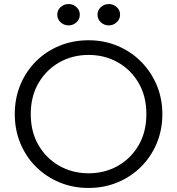

<svg xmlns="http://www.w3.org/2000/svg" viewBox="-20 -914 876 949"><path d="M418 15Q340 15 273.5 -12.8Q207 -40.5 157.5 -90Q108 -139.5 80.5 -206Q53 -272.5 53 -350Q53 -428 80.5 -494.5Q108 -561 157.5 -610.5Q207 -660 273.5 -687.5Q340 -715 418 -715Q495 -715 561.5 -687Q628 -659 677.5 -609Q727 -559 754.8 -492.8Q782.5 -426.5 782.5 -350Q782.5 -272.5 754.8 -206Q727 -139.5 677.5 -90Q628 -40.5 561.5 -12.8Q495 15 418 15ZM418 -57.5Q497.5 -57.5 562.2 -94Q627 -130.5 665.2 -196.2Q703.5 -262 703.5 -350Q703.5 -438 665.2 -503.8Q627 -569.5 562.2 -606Q497.5 -642.5 418 -642.5Q338.5 -642.5 273.8 -606Q209 -569.5 170.5 -503.8Q132 -438 132 -350Q132 -262 170.5 -196.2Q209 -130.5 273.8 -94Q338.5 -57.5 418 -57.5ZM319 -788.5Q296 -788.5 279.5 -803.8Q263 -819 263 -841.5Q263 -864 279.8 -879Q296.5 -894 319 -894Q341 -894 357.8 -879Q374.5 -864 374.5 -841.5Q374.5 -819 358 -803.8Q341.5 -788.5 319 -788.5ZM518 -788.5Q495 -788.5 478.5 -803.8Q462 -819 462 -841.5Q462 -863.5 478.5 -878.8Q495 -894 518 -894Q540 -894 556.8 -879Q573.5 -864 573.5 -841.5Q573.5 -819 556.8 -803.8Q540 -788.5 518 -788.5Z"/></svg>

Font: Geologica ExtraLight
Style: Regular
Weight: 200
Designer: Sindre Bremnes, Frode Helland
Foundry: Monokrom Skriftforlag AS
Version: Version 1.010; ttfautohint (v1.8.4.7-5d5b);gftools[0.9.28]